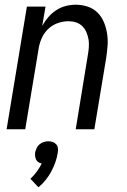

<svg xmlns="http://www.w3.org/2000/svg" viewBox="-20 -548 540 814"><path d="M8 0 94 -520H173L159 -438Q170 -458 184.5 -475Q199 -492 218 -504.5Q237 -517 258.5 -522.5Q280 -528 301 -528Q327 -528 351.5 -520Q376 -512 393.5 -494.5Q411 -477 420.5 -454Q430 -431 434 -405.5Q438 -380 436 -353.5Q434 -327 430 -301L380 0H301L352 -312Q355 -329 356.5 -346Q358 -363 355.5 -379.5Q353 -396 346.5 -411Q340 -426 329 -437Q318 -448 302.5 -453Q287 -458 270 -458Q247 -458 223.5 -449.5Q200 -441 182.5 -423.5Q165 -406 155.5 -383Q146 -360 143 -337L87 0ZM143 246 109 210Q124 196 136 179.5Q148 163 157 145Q149 144 142.5 139.5Q136 135 133 128.5Q130 122 129 114.5Q128 107 129 99Q131 89 135.5 79.5Q140 70 148 63.5Q156 57 165.5 54Q175 51 185 51Q195 51 203.5 54Q212 57 218 63.5Q224 70 225.5 79.5Q227 89 225 99Q222 119 215 139Q208 159 198 178Q188 197 174 214.5Q160 232 143 246Z"/></svg>

Font: Iosevka Term Curly
Style: Italic
Weight: 400
Italic angle: -9°
Designer: Belleve Invis
Foundry: Belleve Invis
Version: Version 32.3.0